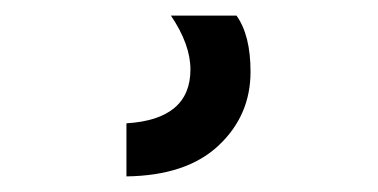

<svg xmlns="http://www.w3.org/2000/svg" viewBox="-20 31 484 246"><path d="M301 123Q301 179 260 217.5Q219 256 142 257V189Q224 184 224 120Q224 88 199 51H283Q301 76 301 123Z"/></svg>

Font: Hind Siliguri Medium
Style: Regular
Weight: 500
Designer: Jyotish Sonowal
Foundry: Indian Type Foundry
Version: Version 1.001;PS 1.0;hotconv 1.0.86;makeotf.lib2.5.63406; tt